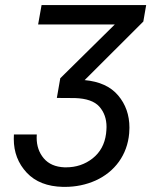

<svg xmlns="http://www.w3.org/2000/svg" viewBox="-20 -731 609 762"><path d="M219.2 -420.4 205.6 -342.3 277.8 -341.8C323.2 -340.3 355 -329.1 374 -308.1C393.1 -286.6 402.8 -259.8 402.8 -227.1C402.8 -218.8 401.9 -209.5 400.9 -200.2C395.5 -158.7 377.9 -126.5 347.7 -102.5C317.4 -78.6 282.2 -66.9 242.2 -66.9C240.2 -66.9 237.8 -66.9 235.8 -66.9C200.2 -68.4 172.9 -80.1 153.8 -102.5C134.8 -125 125.5 -152.3 125.5 -184.6C125.5 -188.5 125.5 -192.9 126 -197.3H35.2C34.7 -191.4 34.7 -185.5 34.7 -179.7C34.7 -127 51.8 -82.5 85.9 -45.9C120.1 -9.3 168 9.3 230 10.7C232.4 10.7 234.9 10.7 237.3 10.7C280.3 10.7 321.3 2.4 359.4 -14.6C436 -49.3 485.4 -116.7 492.7 -202.1C493.2 -210 493.7 -217.3 493.7 -224.1C493.7 -274.9 478.5 -317.4 448.7 -352.5C418.9 -387.7 374.5 -407.7 315.9 -413.1L548.8 -645.5L560.1 -710.9H145L131.3 -633.8H435.5Z"/></svg>

Font: Roboto
Style: Italic
Weight: 400
Italic angle: -12°
Designer: Google
Version: Version 2.137; 2017